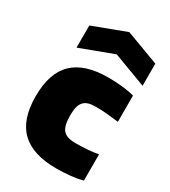

<svg xmlns="http://www.w3.org/2000/svg" viewBox="-199 -913 907 1022"><g transform="rotate(30 254.5 -402.5)"><path d="M86 -738 288 -814 492 -738V-602L289 -678L86 -602ZM313 9Q169 9 98 -59Q27 -127 27 -270Q27 -413 98 -481Q169 -549 313 -549Q358 -549 400.5 -544.5Q443 -540 474 -531V-370Q435 -375 400 -378Q365 -381 335 -381Q307 -381 288.5 -375.5Q270 -370 258.5 -357Q247 -344 242 -323.5Q237 -303 237 -272Q237 -210 258 -184.5Q279 -159 333 -159Q377 -159 409 -161.5Q441 -164 474 -170V-9Q443 0 400.5 4.5Q358 9 313 9Z"/></g></svg>

Font: Encode Sans Narrow
Style: Black
Weight: 900
Designer: Pablo Impallari, Andres Torresi
Foundry: Pablo Impallari, Andres Torresi
Version: Version 1.000; ttfautohint (v1.00) -l 8 -r 50 -G 200 -x 14 -